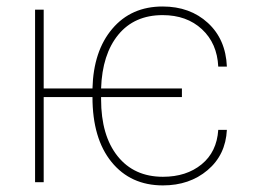

<svg xmlns="http://www.w3.org/2000/svg" viewBox="-20 -558 781 588"><path d="M113.8 -287.1H263.2Q266.1 -401.9 324 -470Q381.8 -538.1 478 -538.1Q562 -538.1 616.7 -487.8Q671.4 -437.5 674.8 -354H648.4Q645 -425.3 598.4 -468.5Q551.8 -511.7 478 -511.7Q391.6 -511.7 342.3 -451.7Q293 -391.6 289.6 -287.1H537.1V-260.7H289.6V-253.9Q289.6 -143.1 340.1 -79.8Q390.6 -16.6 479 -16.6Q550.8 -16.6 597.4 -54.7Q644 -92.8 648.4 -160.2H674.8Q670.9 -83.5 615.7 -36.9Q560.5 9.8 479 9.8Q379.9 9.8 321.5 -62Q263.2 -133.8 263.2 -260.7H113.8V0H87.4V-528.3H113.8Z"/></svg>

Font: Roboto Thin
Style: Regular
Weight: 250
Designer: Google
Version: Version 2.134; 2016